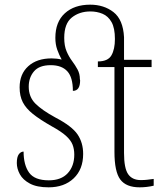

<svg xmlns="http://www.w3.org/2000/svg" viewBox="-20 -792 701 822"><path d="M188 10Q138 10 108 -6Q78 -22 65 -46Q52 -70 52 -94Q52 -120 60.5 -131.5Q69 -143 81 -143Q81 -86 104.5 -53Q128 -20 189 -20Q242 -20 270 -50.5Q298 -81 298 -130Q298 -154 290.5 -173Q283 -192 262.5 -210.5Q242 -229 202 -251Q151 -280 121 -304Q91 -328 77.5 -354.5Q64 -381 64 -418Q64 -475 101 -508.5Q138 -542 201 -542Q224 -542 244 -537Q233 -557 225 -579.5Q217 -602 217 -630Q217 -698 257.5 -735Q298 -772 366 -772Q425 -772 466 -740Q507 -708 511 -633V-536H629V-505H511V-137Q511 -72 528.5 -46.5Q546 -21 583 -21Q598 -21 610.5 -22.5Q623 -24 638 -26V3Q608 10 578 10Q520 10 495 -23.5Q470 -57 470 -142V-505H399V-529Q442 -529 457 -555Q472 -581 472 -625Q472 -672 457.5 -697.5Q443 -723 419 -733Q395 -743 367 -743Q320 -743 287.5 -717Q255 -691 255 -630Q255 -596 265 -572.5Q275 -549 288.5 -531Q302 -513 312 -494.5Q322 -476 322 -453Q323 -450 323 -448Q323 -403 292 -403Q292 -461 268 -487Q244 -513 197 -513Q148 -513 125.5 -486.5Q103 -460 103 -421Q103 -377 131.5 -348.5Q160 -320 217 -289Q288 -252 312 -216.5Q336 -181 336 -133Q336 -67 295.5 -28.5Q255 10 188 10Z"/></svg>

Font: Noto Serif SemiCondensed ExtraLight
Style: Regular
Weight: 200
Width: 4
Designer: Monotype Design Team
Foundry: Monotype Imaging Inc.
Version: Version 2.014